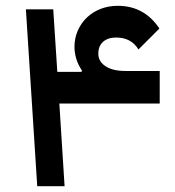

<svg xmlns="http://www.w3.org/2000/svg" viewBox="-20 -640 602 660"><path d="M177 -393H260L262 -397Q248 -418 242 -438.5Q236 -459 236 -479Q236 -509 247.5 -535Q259 -561 279 -580Q299 -599 326 -609.5Q353 -620 385 -620Q476 -620 528 -542L456 -470Q431 -511 379 -511Q351 -511 334.5 -496.5Q318 -482 318 -455Q318 -429 342.5 -412.5Q367 -396 412 -396H529V-284H184L202 0H108L69 -608H163Z"/></svg>

Font: IBM Plex Sans Arabic Medm
Style: Regular
Weight: 500
Designer: Mike Abbink, Paul van der Laan, Pieter van Rosmalen, Wael Morcos, Khajak Apelian
Foundry: Bold Monday
Version: Version 1.005